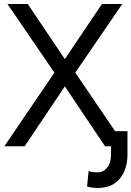

<svg xmlns="http://www.w3.org/2000/svg" viewBox="-20 -739 664 970"><path d="M2 0 254.9 -372.1 17.6 -718.8H120.1L307.6 -440.4L495.1 -718.8H597.7L360.4 -372.1L613.3 0H510.7L307.6 -302.7L104.5 0ZM541 -76.2H624V43.9Q623.5 117.2 585 163.8Q546.4 210.4 473.6 210.9Q458.5 210.4 445.8 209Q433.1 207.5 419.9 203.1L427.7 125Q433.1 128.4 450 130.1Q466.8 131.8 473.6 131.8Q501.5 131.8 521 108.6Q540.5 85.4 541 43.9Z"/></svg>

Font: Inter Display V
Style: Regular
Weight: 400
Designer: Rasmus Andersson
Foundry: rsms
Version: Version 3.015;git-src